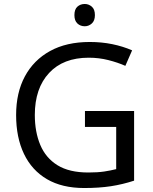

<svg xmlns="http://www.w3.org/2000/svg" viewBox="-20 -935 768 965"><path d="M407 -377H654V-27Q596 -8 537 1Q478 10 403 10Q292 10 216 -34.5Q140 -79 100.5 -161.5Q61 -244 61 -357Q61 -469 105 -551Q149 -633 231.5 -678.5Q314 -724 431 -724Q491 -724 544.5 -713Q598 -702 644 -682L610 -604Q572 -621 524.5 -633Q477 -645 426 -645Q298 -645 226.5 -568Q155 -491 155 -357Q155 -272 182.5 -206.5Q210 -141 269 -104.5Q328 -68 424 -68Q471 -68 504 -73Q537 -78 564 -85V-297H407ZM406 -915Q426 -915 441.5 -901.5Q457 -888 457 -859Q457 -831 441.5 -817Q426 -803 406 -803Q384 -803 369 -817Q354 -831 354 -859Q354 -888 369 -901.5Q384 -915 406 -915Z"/></svg>

Font: Noto Sans Siddham
Style: Regular
Weight: 400
Designer: Monotype Design Team
Foundry: Monotype Imaging Inc.
Version: Version 2.004; ttfautohint (v1.8.4.7-5d5b)